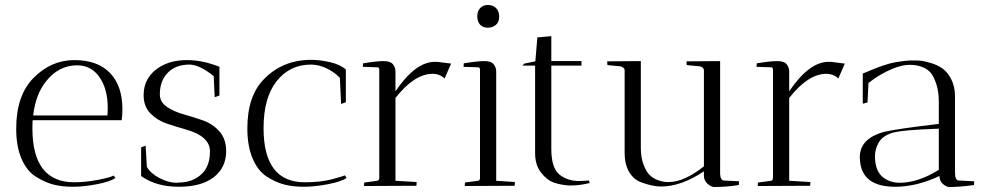

<svg xmlns="http://www.w3.org/2000/svg" viewBox="-20 -745 3967 770"><path d="M110 -230Q110 -14 278 -14Q322 -14 372 -23.5Q422 -33 436 -41L443 -31Q420 -16 367.5 -6Q315 4 271.5 4Q228 4 193.5 -5Q159 -14 123 -37Q87 -60 66 -109Q45 -158 45 -229Q45 -361 113 -431Q184 -504 278 -504Q372 -504 421.5 -452Q471 -400 471 -306Q471 -286 468 -263H111Q110 -252 110 -230ZM412 -313Q412 -388 379 -435.5Q346 -483 289 -483Q215 -483 164 -418Q123 -367 113 -282H411Q412 -293 412 -313Z M688 -12Q694 -12 700 -13Q752 -14 787 -45.5Q822 -77 822 -138Q822 -198 728 -225Q689 -236 650 -249Q611 -262 583.5 -290Q556 -318 556 -363Q556 -427 605 -465.5Q654 -504 729 -504Q785 -504 842 -484L860 -477V-362L841 -355L837 -440Q779 -486 740 -486Q685 -486 653 -453.5Q621 -421 621 -367Q621 -336 648.5 -317Q676 -298 715 -287Q754 -276 793 -262.5Q832 -249 859.5 -218.5Q887 -188 887 -139Q887 -73 837.5 -34.5Q788 4 697 4Q606 4 546 -39V-154L564 -161L569 -76Q583 -50 619.5 -31Q656 -12 688 -12Z M1227 -486Q1142 -486 1089.5 -419.5Q1037 -353 1037 -231Q1037 -14 1202 -14Q1267 -14 1313 -26.5Q1359 -39 1363 -42L1370 -31Q1347 -16 1294 -6Q1241 4 1198 4Q1155 4 1120 -5Q1085 -14 1049.5 -37Q1014 -60 993 -109.5Q972 -159 972 -230Q972 -361 1039 -428Q1114 -505 1228 -505Q1264 -505 1304.5 -495.5Q1345 -486 1367 -466V-335L1348 -328L1343 -433Q1321 -456 1289.5 -471Q1258 -486 1227 -486Z M1566 -459V-379Q1645 -495 1721 -497Q1727 -497 1733 -497L1789 -490L1763 -430Q1744 -449 1714 -449Q1641 -448 1566 -352V-20L1651 -15Q1651 -14 1650 0L1440 1Q1440 -8 1441 -13L1493 -20Q1501 -21 1501 -34V-468Q1499 -475 1495 -475L1435 -477L1436 -491Q1490 -500 1518 -500Q1546 -500 1556 -487Q1566 -474 1566 -459Z M1970 -459V-20L2045 -15Q2045 -14 2044 0L1844 1Q1844 -8 1845 -13L1897 -20Q1903 -20 1905 -29V-468Q1903 -475 1899 -475L1839 -477L1840 -491Q1894 -500 1922 -500Q1950 -500 1960 -487Q1970 -474 1970 -459ZM1936 -634Q1916 -634 1905 -646.5Q1894 -659 1894 -679.5Q1894 -700 1905.5 -712.5Q1917 -725 1937 -725Q1957 -725 1969.5 -712.5Q1982 -700 1982 -678.5Q1982 -657 1969 -645.5Q1956 -634 1936 -634Z M2303 -19 2342 -21 2345 -11Q2344 -11 2331 -8Q2301 -1 2264 -1Q2230 -3 2202 -12.5Q2174 -22 2150 -52.5Q2126 -83 2126 -131V-482H2075L2083 -490L2127 -499L2135 -595L2191 -600V-500H2312V-482H2191V-148Q2191 -72 2223 -45.5Q2255 -19 2303 -19Z M2416 -484 2415 -499 2550 -500V-152Q2550 -113 2561 -84.5Q2572 -56 2585.5 -43Q2599 -30 2617 -23Q2645 -13 2664 -15Q2725 -16 2803 -78V-465Q2799 -477 2786 -479L2734 -484Q2733 -490 2733 -499L2868 -500V-46Q2870 -21 2884 -21L2944 -18L2943 -3Q2895 5 2843 5Q2831 4 2817 -8.5Q2803 -21 2803 -40V-58Q2712 3 2631 3Q2597 3 2551 -14Q2521 -25 2503 -55.5Q2485 -86 2485 -132V-464Q2485 -469 2479.5 -473.5Q2474 -478 2468 -479Z M3145 -459V-379Q3224 -495 3300 -497Q3306 -497 3312 -497L3368 -490L3342 -430Q3323 -449 3293 -449Q3220 -448 3145 -352V-20L3230 -15Q3230 -14 3229 0L3019 1Q3019 -8 3020 -13L3072 -20Q3080 -21 3080 -34V-468Q3078 -475 3074 -475L3014 -477L3015 -491Q3069 -500 3097 -500Q3125 -500 3135 -487Q3145 -474 3145 -459Z M3748 -38H3745Q3655 4 3570 4Q3437 4 3429 -101Q3428 -108 3428 -114Q3428 -191 3529 -217Q3589 -230 3745 -248V-336Q3745 -378 3735 -408Q3725 -438 3713 -452.5Q3701 -467 3682 -475Q3658 -485 3628.5 -485Q3599 -485 3561 -470Q3506 -447 3463 -412L3459 -334L3440 -329V-450L3450 -454Q3528 -488 3569 -495Q3610 -502 3629 -502.5Q3648 -503 3665.5 -502Q3683 -501 3711 -493Q3739 -485 3759.5 -470.5Q3780 -456 3795 -427Q3810 -398 3810 -358V-52Q3810 -21 3826 -21L3887 -18L3886 -3Q3830 5 3786 5Q3774 4 3761 -7.5Q3748 -19 3748 -38ZM3588 -12Q3662 -12 3745 -64V-229Q3595 -224 3556.5 -211.5Q3518 -199 3503.5 -172.5Q3489 -146 3489 -120Q3489 -115 3489 -110Q3492 -58 3520 -35Q3548 -12 3588 -12Z"/></svg>

Font: Antic Didone
Style: Regular
Weight: 400
Designer: Santiago Orozco
Foundry: Santiago Orozco
Version: Version 2.001